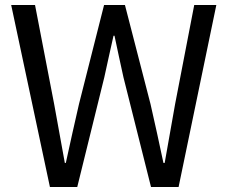

<svg xmlns="http://www.w3.org/2000/svg" viewBox="-20 -753 918 773"><path d="M181 0H291L400 -442C412 -500 425 -553 437 -609H441C453 -553 464 -500 477 -442L588 0H699L851 -733H762L685 -334C671 -256 657 -177 643 -97H638C621 -177 604 -256 586 -334L483 -733H399L298 -334C280 -255 262 -176 245 -97H241C227 -176 212 -255 198 -334L121 -733H25Z"/></svg>

Font: Source Han Sans CN Regular
Style: Regular
Weight: 400
Designer: Ryoko NISHIZUKA (kana & ideographs); Paul D. Hunt (Latin, Greek & Cyrillic); Wenlong ZHANG (bopomofo); Sandoll Communica
Foundry: Adobe Systems Incorporated
Version: Version 1.004;PS 1.004;hotconv 1.0.82;makeotf.lib2.5.63406